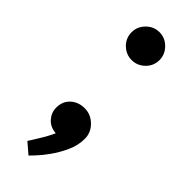

<svg xmlns="http://www.w3.org/2000/svg" viewBox="-198 -463 603 603"><g transform="rotate(45 104.0 -161.5)"><path d="M51 91Q51 91 59 78.5Q67 66 78 47.5Q89 29 97 11Q71 9 56 -8Q41 -25 41 -47Q41 -75 59.5 -92Q78 -109 106 -109Q133 -109 153.5 -89Q174 -69 174 -41Q174 -12 161 16.5Q148 45 130.5 69Q113 93 99.5 107Q86 121 86 121ZM103 -444Q128 -444 146.5 -425.5Q165 -407 165 -382Q165 -356 146.5 -338Q128 -320 103 -320Q78 -320 59.5 -338Q41 -356 41 -382Q41 -407 59.5 -425.5Q78 -444 103 -444Z"/></g></svg>

Font: Podkova VF Beta
Style: Regular
Weight: 400
Designer: Ilya Yudin
Foundry: Cyreal (www.cyreal.org)
Version: Version 2.100